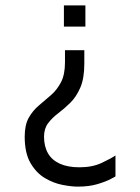

<svg xmlns="http://www.w3.org/2000/svg" viewBox="-20 -519 523 715"><path d="M270 176Q246 176 212.5 169.5Q179 163 147 144Q115 125 93.5 88Q72 51 72 -10Q72 -54 87 -80.5Q102 -107 124.5 -126Q147 -145 169.5 -164.5Q192 -184 207 -212.5Q222 -241 222 -287V-332H294V-282Q294 -227 279 -192.5Q264 -158 241.5 -136Q219 -114 196.5 -97Q174 -80 159 -60Q144 -40 144 -10Q144 26 158.5 51.5Q173 77 202.5 90.5Q232 104 276 104Q324 104 359 87.5Q394 71 410 60V138Q410 138 392.5 147.5Q375 157 343.5 166.5Q312 176 270 176ZM218 -420V-499H298V-420Z"/></svg>

Font: Maven Pro
Style: Regular
Weight: 400
Designer: Joe Prince
Foundry: Joe Prince
Version: Version 2.103